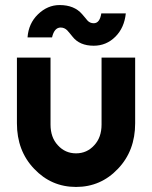

<svg xmlns="http://www.w3.org/2000/svg" viewBox="-20 -728 601 760"><path d="M47 -500V-240Q47 -131 115 -60Q183 12 281 12Q379 12 447 -60Q515 -131 515 -240V-500H382V-235Q382 -184 353 -153Q324 -121 281 -121Q238 -121 209 -153Q180 -184 180 -235V-500ZM351 -547Q401 -547 437 -583Q472 -618 478 -675H381Q375 -636 351 -636Q336 -636 326 -647Q322 -652 316.5 -658.5Q311 -665 305 -672Q274 -708 216 -708Q168 -708 130 -671Q93 -635 89 -580H186Q195 -619 220 -619Q235 -619 246 -608Q251 -603 256 -596.5Q261 -590 267 -583Q295 -547 351 -547Z"/></svg>

Font: Unageo
Style: Bold
Weight: 700
Designer: Richard Sepsi
Foundry: Richard Sepsi
Version: Version 2.000